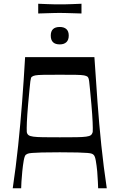

<svg xmlns="http://www.w3.org/2000/svg" viewBox="-20 -1005 638 1025"><path d="M48 0Q65 -114 77 -228.5Q89 -343 98 -460.5Q107 -578 114 -700H484Q492 -578 500.5 -460.5Q509 -343 521 -228.5Q533 -114 550 0H504Q504 -9 502.5 -35Q501 -61 499 -90Q496 -121 491.5 -147Q487 -173 479 -179Q476 -182 470 -184.5Q464 -187 447 -188.5Q430 -190 395 -191Q360 -192 299 -192Q238 -192 203 -191Q168 -190 151 -188.5Q134 -187 128 -184.5Q122 -182 118 -179Q111 -173 106.5 -147Q102 -121 99 -90Q96 -61 94.5 -35Q93 -9 93 0ZM299 -272Q354 -272 387.5 -272.5Q421 -273 439.5 -275.5Q458 -278 465 -283.5Q472 -289 475 -300Q476 -317 474.5 -353Q473 -389 468 -447Q463 -498 460.5 -527.5Q458 -557 456 -570.5Q454 -584 452 -588.5Q450 -593 448 -595Q442 -600 429 -602.5Q416 -605 386 -605.5Q356 -606 299 -606Q242 -606 211.5 -605.5Q181 -605 168.5 -602.5Q156 -600 150 -595Q147 -593 145.5 -588.5Q144 -584 142 -570.5Q140 -557 137.5 -527.5Q135 -498 130 -447Q125 -389 123.5 -353Q122 -317 123 -300Q125 -289 132.5 -283.5Q140 -278 158 -275.5Q176 -273 210 -272.5Q244 -272 299 -272ZM299 -768Q251 -768 251 -815Q251 -838 263 -849.5Q275 -861 299 -861Q322 -861 334.5 -849.5Q347 -838 347 -815Q347 -792 334.5 -780Q322 -768 299 -768ZM184 -933V-985Q214 -984 233.5 -983Q253 -982 268 -982Q283 -982 299 -982Q315 -982 330 -982Q345 -982 365 -983Q385 -984 415 -985V-933Q385 -934 365 -934.5Q345 -935 329.5 -935.5Q314 -936 298 -936Q282 -936 267.5 -935.5Q253 -935 233.5 -934.5Q214 -934 184 -933Z"/></svg>

Font: Ojuju Medium
Style: Regular
Weight: 500
Designer: Chisaokwu Joboson, Mirko Velimirovic
Foundry: Udi Foundry
Version: Version 1.000